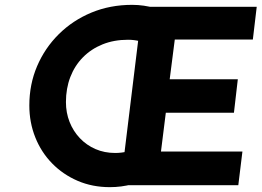

<svg xmlns="http://www.w3.org/2000/svg" viewBox="-20 -764 1079 792"><path d="M557 -594Q545 -597 533 -598.5Q521 -600 508 -600Q450 -600 403 -581Q356 -562 322 -527.5Q288 -493 270 -446Q252 -399 252 -343Q252 -299 267 -261Q282 -223 309.5 -194Q337 -165 374 -149Q411 -133 455 -133Q468 -133 480.5 -134.5Q493 -136 506 -139L526 -4Q503 2 480 5Q457 8 433 8Q361 8 300.5 -18Q240 -44 195 -90Q150 -136 125.5 -197.5Q101 -259 101 -329Q101 -416 133 -491Q165 -566 222.5 -623Q280 -680 357 -712Q434 -744 525 -744Q550 -744 573.5 -740.5Q597 -737 619 -731ZM567 -736H1039L1023 -601H701L680 -437H961L945 -299H664L644 -139H980L963 0H477Z"/></svg>

Font: Josefin Sans Thin
Style: Bold Italic
Weight: 700
Italic angle: -7°
Version: Version 2.000